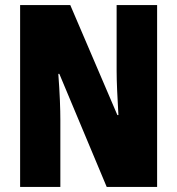

<svg xmlns="http://www.w3.org/2000/svg" viewBox="-20 -734 696 754"><path d="M597 0V-714H438V-455C438 -412 441 -354 445 -282H441L256 -714H59V0H217V-263C217 -304 215 -365 209 -444H213L399 0Z"/></svg>

Font: Noto Sans Myanmar ExtraCondensed Black
Style: Regular
Weight: 900
Width: 2
Designer: Monotype Design Team
Foundry: Monotype Imaging Inc.
Version: Version 2.107